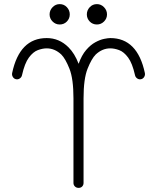

<svg xmlns="http://www.w3.org/2000/svg" viewBox="-20 -900 762 933"><path d="M362 13Q351 13 344 6Q337 -1 337 -11V-422Q337 -517 317.5 -566Q298 -615 278 -635Q246 -665 207 -665Q187 -665 164 -656.5Q141 -648 120.5 -620.5Q100 -593 87 -535Q85 -525 76.5 -519Q68 -513 58 -515Q48 -517 42.5 -526Q37 -535 39 -545Q75 -715 207 -715Q268 -715 313 -670Q343 -640 362 -590Q377 -632 398.5 -657Q420 -682 443 -694.5Q466 -707 485.5 -711Q505 -715 516 -715Q648 -715 684 -545Q686 -535 680.5 -526Q675 -517 665 -515Q655 -513 646.5 -519Q638 -525 636 -535Q623 -593 602.5 -620.5Q582 -648 559 -656.5Q536 -665 516 -665Q477 -665 445 -635Q425 -615 405.5 -566Q386 -517 386 -422V-11Q386 -1 379.5 6Q373 13 362 13ZM270 -781Q250 -781 235.5 -795.5Q221 -810 221 -830Q221 -850 235.5 -865Q250 -880 270 -880Q291 -880 305 -865Q319 -850 319 -830Q319 -810 305 -795.5Q291 -781 270 -781ZM451 -781Q430 -781 416 -795.5Q402 -810 402 -830Q402 -850 416 -865Q430 -880 451 -880Q471 -880 485.5 -865Q500 -850 500 -830Q500 -810 485.5 -795.5Q471 -781 451 -781Z"/></svg>

Font: Zen Kurenaido
Style: Regular
Weight: 400
Designer: Yoshimichi Ohira
Foundry: Positype
Version: Version 1.001